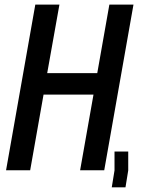

<svg xmlns="http://www.w3.org/2000/svg" viewBox="-20 -745 640 840"><path d="M134.5 -725H240L186.5 -425H405.5L458.5 -725H564L436 0H330.5L389 -331H170.5L112 0H6.5ZM541 -82V0.5L529 74.5H469L481 0.5V-82Z"/></svg>

Font: JuliaMono Medium
Style: Italic
Weight: 500
Italic angle: -9°
Monospace: yes
Designer: cormullion
Foundry: corm
Version: Version 0.054; ttfautohint (v1.8.4)